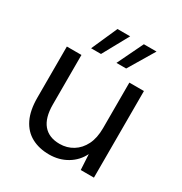

<svg xmlns="http://www.w3.org/2000/svg" viewBox="-167 -824 907 958"><g transform="rotate(30 286.0 -344.5)"><path d="M251 12Q193 12 149.5 -11.5Q106 -35 82.5 -83Q59 -131 59 -205V-499H143V-214Q143 -137 175.5 -98.5Q208 -60 270 -60Q312 -60 346 -81Q380 -102 399.5 -141Q419 -180 419 -237V-499H503V0H427L422 -89Q399 -42 353.5 -15Q308 12 251 12ZM314 -552 386 -701H459L370 -552ZM168 -552 234 -701H307L225 -552Z"/></g></svg>

Font: DM Sans 20pt
Style: Regular
Weight: 400
Version: Version 4.004;gftools[0.9.30]